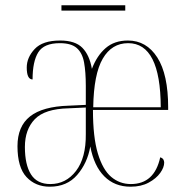

<svg xmlns="http://www.w3.org/2000/svg" viewBox="-20 -695 701 725"><path d="M168 10Q114 10 80 -26.5Q46 -63 46 -143Q46 -218 93.5 -255.5Q141 -293 240 -296L304 -299V-371Q304 -423 297.5 -459Q291 -495 270 -513.5Q249 -532 206 -532Q146 -532 124.5 -497.5Q103 -463 103 -395Q81 -395 81 -440Q81 -478 111 -510Q141 -542 207 -542Q264 -542 291 -514.5Q318 -487 327 -435Q346 -485 379 -513.5Q412 -542 463 -542Q533 -542 574 -478Q615 -414 615 -289V-280H331Q331 -177 349.5 -115.5Q368 -54 400 -27Q432 0 474 0Q563 0 585 -101Q594 -98 597 -92.5Q600 -87 600 -81Q600 -63 585 -42Q570 -21 541.5 -5.5Q513 10 473 10Q413 10 374 -29Q335 -68 321 -142Q310 -79 271.5 -34.5Q233 10 168 10ZM587 -290Q586 -532 464 -532Q402 -532 368 -473.5Q334 -415 332 -290ZM170 0Q229 0 267 -49.5Q305 -99 304 -189V-289L239 -286Q149 -284 111.5 -245Q74 -206 74 -140Q74 -73 97 -36.5Q120 0 170 0ZM212 -655V-675H453V-655Z"/></svg>

Font: Noto Serif Display Condensed Thin
Style: Regular
Weight: 100
Width: 3
Designer: Monotype Design Team
Foundry: Monotype Imaging Inc.
Version: Version 2.009